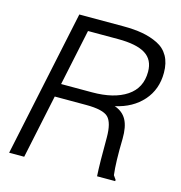

<svg xmlns="http://www.w3.org/2000/svg" viewBox="-108 -827 871 924"><g transform="rotate(15 327.5 -365.0)"><path d="M549 -6 548 0H458Q454 -65 455 -192Q455 -266 429 -292Q403 -318 318 -318H162L95 0H20L174 -730H394Q448 -730 489.5 -722.5Q531 -715 566.5 -697.5Q602 -680 621 -646.5Q640 -613 640 -564Q640 -481 589.5 -424Q539 -367 453 -348Q494 -334 512.5 -300Q531 -266 530 -206Q527 -89 535 -26ZM176 -384H330Q439 -384 502 -426Q565 -468 565 -549Q565 -609 521 -636.5Q477 -664 385 -664H235Z"/></g></svg>

Font: Nacelle Light
Style: Italic
Weight: 300
Italic angle: -12°
Designer: Sora Sagano
Foundry: Sora Sagano
Version: Version 1.000;FEAKit 1.0